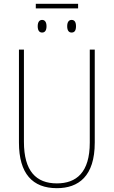

<svg xmlns="http://www.w3.org/2000/svg" viewBox="-20 -973 594 1003"><path d="M388 -953H167V-929H388ZM200 -869C186 -869 177 -858 177 -836C177 -813 186 -803 200 -803C214 -803 223 -813 223 -836C223 -858 214 -869 200 -869ZM354 -869C340 -869 331 -858 331 -836C331 -813 340 -803 354 -803C369 -803 377 -813 377 -836C377 -858 369 -869 354 -869ZM475 -228V-714H449V-228C449 -72 379 -15 277 -15C169 -15 105 -79 105 -232V-714H79V-228C79 -66 150 10 277 10C390 10 475 -52 475 -228Z"/></svg>

Font: Noto Sans Condensed Thin
Style: Regular
Weight: 100
Width: 3
Designer: Monotype Design Team
Foundry: Monotype Imaging Inc.
Version: Version 2.013